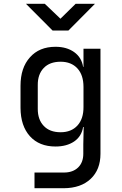

<svg xmlns="http://www.w3.org/2000/svg" viewBox="-20 -805 639 1005"><path d="M255.4 -645 115.7 -785.2H214.4L296.4 -707L376 -785.2H477.1L337.9 -645ZM160.6 180.2V98.1H314.9Q361.8 98.1 389.2 71.3Q416 44.9 416 0V-49.8L418 -140.1H415Q407.2 -91.3 368.2 -64.5Q329.1 -38.1 270.5 -38.1Q185.5 -38.1 136.7 -91.8Q87.9 -146 87.4 -240.2V-356Q87.4 -450.2 136.7 -504.9Q185.5 -560.1 270.5 -560.1Q329.1 -560.1 368.2 -532.2Q407.2 -504.4 415 -455.1H417V-549.8H505.9V0Q505.9 83 454.6 131.3Q403.3 179.7 314 180.2ZM297.4 -112.8Q353 -112.8 385.3 -147.9Q417.5 -183.1 417 -245.1V-350.1Q417 -412.1 385.3 -446.8Q353 -481.9 297.4 -481.9Q240.2 -481.9 209 -449.2Q177.2 -416 177.7 -359.9V-234.9Q177.7 -178.7 209 -146Q240.2 -112.8 297.4 -112.8Z"/></svg>

Font: UDEV Gothic 35
Style: Regular
Weight: 400
Version: v2.1.0; ttfautohint (v1.8.4.7-5d5b-dirty) -l 6 -r 45 -G 200 